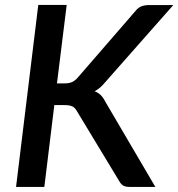

<svg xmlns="http://www.w3.org/2000/svg" viewBox="-20 -740 706 760"><path d="M205.5 -410H236Q253.5 -410 265.2 -415.2Q277 -420.5 287 -432L514.5 -694.5Q526 -709.5 539.2 -714.8Q552.5 -720 570 -720H666L396 -414Q375.5 -389 354.5 -379Q368 -373.5 378 -364.2Q388 -355 396 -339L595 0H496.5Q475.5 0 466.8 -6Q458 -12 452 -23L284.5 -300Q277.5 -313 267 -318.5Q256.5 -324 235 -324H195L155.5 0H43.5L131.5 -720.5H244Z"/></svg>

Font: Lato Semibold
Style: Italic
Weight: 600
Italic angle: -7°
Designer: Lukasz Dziedzic
Foundry: tyPoland Lukasz Dziedzic
Version: Version 2.006; 2014-01-15